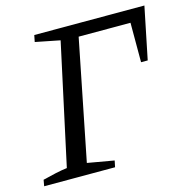

<svg xmlns="http://www.w3.org/2000/svg" viewBox="-109 -742 821 837"><g transform="rotate(-15 302.0 -324.0)"><path d="M615 -648 567 -413H537V-591H303L195 -50L315 -29L309 0H-11L-6 -28Q26 -36 53 -42Q80 -48 105 -51L223 -596L112 -618L118 -648Z"/></g></svg>

Font: Piazzolla
Style: Italic
Weight: 400
Italic angle: -11.3°
Designer: Juan Pablo del Peral
Foundry: Huerta Tipografica
Version: Version 1.330